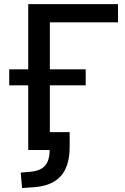

<svg xmlns="http://www.w3.org/2000/svg" viewBox="-20 -739 618 946"><path d="M88.9 187.5 82 111.3 127.9 107.4Q178.7 103.5 201.7 77.6Q224.6 51.8 224.6 0H119.1V-318.4H25.4V-397.5H119.1V-718.8H561.5V-628.9H225.6V-397.5H402.3V-318.4H225.6V-87.9H323.2V-16.6Q323.2 80.1 279.3 128.9Q235.4 177.7 144.5 183.6Z"/></svg>

Font: Min Sans Medium
Style: Regular
Weight: 500
Designer: Jinseong-Kim, NotoSansCJK, Nunito
Foundry: Jinseong-Kim
Version: Version 1.400;Glyphs 3.1.2 (3151)